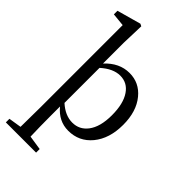

<svg xmlns="http://www.w3.org/2000/svg" viewBox="-318 -898 1248 1248"><g transform="rotate(45 306.5 -274.0)"><path d="M13 262V229L101 215Q103 91 103 31V-722L13 -731V-764L178 -810L194 -802L189 -646V-455Q262 -534 355 -534Q445 -534 503 -463Q564 -389 564 -266Q564 -140 500 -62Q437 14 338 14Q250 14 189 -60V31Q189 123 192 214L291 229V262ZM319 -42Q384 -42 424 -94Q468 -151 468 -258Q468 -365 428 -423Q390 -479 324 -479Q260 -479 193 -419V-97Q254 -42 319 -42Z"/></g></svg>

Font: GenRyuMin TW M
Style: Regular
Weight: 500
Version: Version 1.501;PS 1;hotconv 16.6.51;makeotf.lib2.5.65220